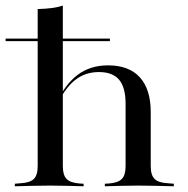

<svg xmlns="http://www.w3.org/2000/svg" viewBox="-22 -651 657 671"><path d="M153.2 -2.4Q121 -2.4 92.3 -1.6Q63.7 -0.8 29.8 0V-8.9L48.4 -10.5Q82.3 -12.1 96 -25.4Q109.7 -38.7 109.7 -70.2V-207.3H197.6V-70.2Q197.6 -38.7 210.9 -25.4Q224.2 -12.1 256.5 -9.7L270.2 -8.9V0Q237.9 -0.8 210.9 -1.6Q183.9 -2.4 153.2 -2.4ZM416.9 -207.3V-288.7Q416.9 -345.2 394.4 -372.2Q371.8 -399.2 323.4 -399.2Q275 -399.2 239.1 -370.2Q203.2 -341.1 174.2 -278.2L172.6 -285.5Q204 -354.8 248.4 -388.7Q292.7 -422.6 355.6 -422.6Q429 -422.6 466.9 -380.6Q504.8 -338.7 504.8 -258.9V-207.3ZM461.3 -2.4Q430.6 -2.4 403.6 -1.6Q376.6 -0.8 344.4 0V-8.9L358.1 -9.7Q390.3 -12.1 403.6 -25.4Q416.9 -38.7 416.9 -70.2V-207.3H504.8V-70.2Q504.8 -38.7 518.5 -25.4Q532.3 -12.1 566.1 -10.5L585.5 -8.9V0Q550.8 -0.8 522.2 -1.6Q493.5 -2.4 461.3 -2.4ZM109.7 -207.3V-619.4Q138.7 -620.2 159.7 -623Q180.6 -625.8 197.6 -631.5V-207.3ZM-2.4 -507.3V-516.1H362.1V-507.3Z"/></svg>

Font: Playfair 144pt SemiExpanded Medium
Style: Regular
Weight: 500
Width: 6
Designer: Claus Eggers Sørensen
Foundry: Claus Eggers Sørensen
Version: Version 2.203